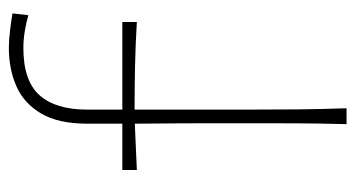

<svg xmlns="http://www.w3.org/2000/svg" viewBox="-200 -584 784 423"><g transform="rotate(-90 191.5 -372.0)"><path d="M130 0Q131.5 -56.5 131.8 -108.5Q132 -160.5 132 -221V-270Q132 -314.5 131.8 -361.8Q131.5 -409 131 -466.5L29 -462V-494H131Q131 -512 131 -531.2Q131 -550.5 131 -571Q131 -635 153.5 -673Q176 -711 213.8 -727.5Q251.5 -744 298 -744Q316 -744 338 -741.2Q360 -738.5 374 -736L370 -701Q355 -705.5 335.5 -708.8Q316 -712 298 -712Q225.5 -712 193.8 -676.5Q162 -641 162 -571V-494H355V-462Q306 -465 258 -466Q210 -467 162 -467V-221Q162 -160.5 162.5 -108.5Q163 -56.5 165 0Z"/></g></svg>

Font: Commissioner Flair Thin
Style: Regular
Weight: 100
Designer: Kostas Bartsokas
Foundry: Kostas Bartsokas
Version: Version 1.000; ttfautohint (v1.8.3)